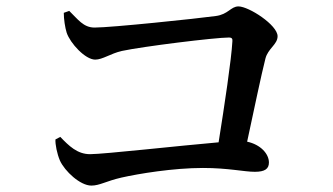

<svg xmlns="http://www.w3.org/2000/svg" viewBox="-20 -656 1040 599"><path d="M153 -221C152 -206 158 -176 167 -155C182 -122 230 -77 265 -77C291 -77 311 -91 359 -102C412 -114 521 -132 613 -132C692 -132 742 -120 775 -120C806 -120 819 -129 819 -149C819 -176 793 -205 751 -214C773 -316 795 -422 808 -473C816 -505 846 -517 846 -543C846 -578 756 -636 724 -636C700 -636 692 -611 653 -606C595 -598 327 -570 275 -570C240 -570 223 -596 196 -622L179 -616C179 -596 183 -570 188 -554C199 -521 246 -470 277 -470C300 -470 325 -489 360 -497C425 -511 651 -539 695 -539C703 -539 706 -535 705 -527C702 -471 680 -325 662 -212C545 -202 304 -175 261 -175C221 -175 195 -201 168 -229Z"/></svg>

Font: Noto Serif CJK KR SemiBold
Style: Regular
Weight: 600
Designer: Ryoko NISHIZUKA 西塚涼子 (kana & ideographs); Frank Grießhammer (Latin, Greek & Cyrillic); Wenlong ZHANG 张文龙 (bopomofo); San
Foundry: Adobe
Version: Version 2.001;hotconv 1.1.0;makeotfexe 2.6.0